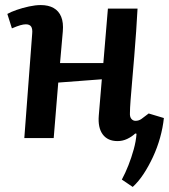

<svg xmlns="http://www.w3.org/2000/svg" viewBox="-20 -545 667 758"><path d="M382 -232 210 -219 192 0H76L107 -411Q109 -431 103 -440Q97 -449 82 -449Q73 -449 60.5 -445.5Q48 -442 27 -433L9 -490Q23 -498 46 -506Q69 -514 94.5 -519.5Q120 -525 141 -525Q171 -525 191.5 -513.5Q212 -502 221.5 -479Q231 -456 228 -421Q225 -388 222.5 -358.5Q220 -329 217 -296H388L406 -511H523Q521 -470 517.5 -421Q514 -372 510 -322.5Q506 -273 502 -228Q498 -183 495.5 -149.5Q493 -116 493 -99Q492 -84 498.5 -76Q505 -68 515 -68Q528 -68 538.5 -75.5Q549 -83 567 -97L627 -79Q623 -41 612 -1.5Q601 38 584 74.5Q567 111 547 141.5Q527 172 504 193L461 164Q475 138 487 107.5Q499 77 508 44.5Q517 12 519 -17L514 -18Q500 -5 482 3.5Q464 12 444 12Q405 12 385.5 -14.5Q366 -41 370 -89Z"/></svg>

Font: Literata 18pt SemiBold
Style: Italic
Weight: 600
Italic angle: -2°
Designer: Latin by Veronika Burian and Jose Scaglione. Greek by Irene Vlachou. Cyrillic by Vera Evstafieva
Foundry: TypeTogether
Version: Version 3.103;gftools[0.9.29]